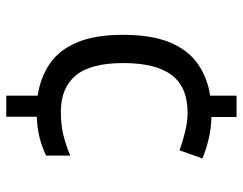

<svg xmlns="http://www.w3.org/2000/svg" viewBox="-101 -663 774 612"><g transform="rotate(90 286.0 -357.0)"><path d="M353 -644Q391 -643 425.5 -634.5Q460 -626 485 -615L459 -542Q433 -552 400 -560Q367 -568 340 -568Q258 -568 219.5 -517.5Q181 -467 181 -363Q181 -259 220.5 -211.5Q260 -164 336 -164Q380 -164 412.5 -172.5Q445 -181 476 -194V-117Q449 -104 420 -96.5Q391 -89 352 -87V10H285V-90Q226 -99 182.5 -129Q139 -159 115 -216Q91 -273 91 -362Q91 -453 115 -511Q139 -569 183 -600Q227 -631 285 -640V-724H353Z"/></g></svg>

Font: Noto Sans Tifinagh Hawad
Style: Regular
Weight: 400
Designer: JamraPatel
Foundry: JamraPatel LLC
Version: Version 2.006; ttfautohint (v1.8.4.7-5d5b)